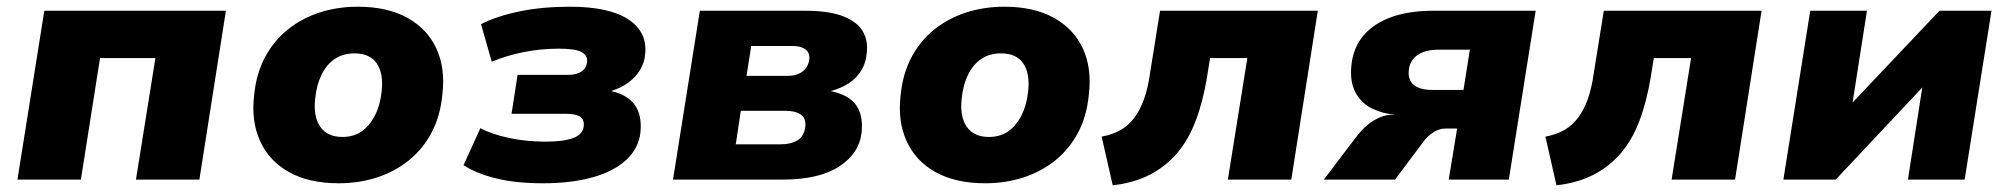

<svg xmlns="http://www.w3.org/2000/svg" viewBox="-20 -535 5985 572"><path d="M32 0 112 -503H653L574 0H385L443 -362H278L221 0Z M989 11Q901 11 841.5 -22Q782 -55 755 -114.5Q728 -174 737 -250Q743 -315 769.5 -364.5Q796 -414 838 -447.5Q880 -481 933 -498Q986 -515 1046 -515Q1134 -515 1193.5 -482Q1253 -449 1280 -390.5Q1307 -332 1298 -255Q1292 -189 1265.5 -139.5Q1239 -90 1197 -56.5Q1155 -23 1102 -6Q1049 11 989 11ZM1000 -127Q1034 -127 1058 -144Q1082 -161 1097.5 -192Q1113 -223 1117 -263Q1123 -316 1102.5 -346Q1082 -376 1036 -376Q1002 -376 977.5 -359.5Q953 -343 938 -312.5Q923 -282 919 -241Q913 -188 934 -157.5Q955 -127 1000 -127Z M1598 11Q1517 11 1458 -3.5Q1399 -18 1361 -43L1411 -153Q1445 -135 1496.5 -124Q1548 -113 1605 -113Q1658 -113 1687 -123.5Q1716 -134 1719 -159Q1721 -179 1708 -187.5Q1695 -196 1665 -196H1504L1522 -312H1673Q1698 -312 1712.5 -322Q1727 -332 1729 -350Q1731 -370 1712.5 -380Q1694 -390 1645 -390Q1590 -390 1538.5 -379.5Q1487 -369 1445 -351L1413 -463Q1460 -487 1527.5 -501Q1595 -515 1678 -515Q1794 -515 1851.5 -477.5Q1909 -440 1902 -374Q1900 -348 1886.5 -326Q1873 -304 1850.5 -288Q1828 -272 1798 -263L1800 -264Q1849 -253 1871 -222.5Q1893 -192 1888 -141Q1883 -94 1846.5 -59.5Q1810 -25 1746.5 -7Q1683 11 1598 11Z M1985 0 2065 -503H2378Q2450 -503 2492 -486.5Q2534 -470 2550.5 -441.5Q2567 -413 2562 -376Q2560 -349 2546.5 -326Q2533 -303 2509.5 -287.5Q2486 -272 2453 -263V-264Q2508 -253 2530 -222.5Q2552 -192 2547 -141Q2540 -78 2480 -39Q2420 0 2312 0ZM2172 -105H2304Q2337 -105 2356.5 -117.5Q2376 -130 2379 -157Q2382 -182 2366 -193.5Q2350 -205 2319 -205H2187ZM2204 -309H2327Q2354 -309 2371 -322Q2388 -335 2391 -358Q2393 -378 2379.5 -388Q2366 -398 2341 -398H2218Z M2915 11Q2827 11 2767.5 -22Q2708 -55 2681 -114.5Q2654 -174 2663 -250Q2669 -315 2695.5 -364.5Q2722 -414 2764 -447.5Q2806 -481 2859 -498Q2912 -515 2972 -515Q3060 -515 3119.5 -482Q3179 -449 3206 -390.5Q3233 -332 3224 -255Q3218 -189 3191.5 -139.5Q3165 -90 3123 -56.5Q3081 -23 3028 -6Q2975 11 2915 11ZM2926 -127Q2960 -127 2984 -144Q3008 -161 3023.5 -192Q3039 -223 3043 -263Q3049 -316 3028.5 -346Q3008 -376 2962 -376Q2928 -376 2903.5 -359.5Q2879 -343 2864 -312.5Q2849 -282 2845 -241Q2839 -188 2860 -157.5Q2881 -127 2926 -127Z M3295 17 3262 -128Q3295 -134 3319 -148Q3343 -162 3360 -185Q3377 -208 3388.5 -240.5Q3400 -273 3406 -316L3436 -503H3906L3827 0H3638L3696 -362H3585L3576 -306Q3564 -233 3542.5 -176Q3521 -119 3487 -79Q3453 -39 3405.5 -14.5Q3358 10 3295 17Z M3924 0 4018 -124Q4044 -159 4072.5 -176Q4101 -193 4126 -193H4138Q4100 -196 4068 -211.5Q4036 -227 4018.5 -259Q4001 -291 4006 -340Q4011 -392 4041.5 -428.5Q4072 -465 4125 -484Q4178 -503 4249 -503H4555L4475 0H4296L4321 -152H4286Q4268 -152 4250.5 -141Q4233 -130 4220 -112L4136 0ZM4248 -267H4340L4359 -387H4266Q4226 -387 4203 -371Q4180 -355 4177 -326Q4174 -297 4192 -282Q4210 -267 4248 -267Z M4617 17 4584 -128Q4617 -134 4641 -148Q4665 -162 4682 -185Q4699 -208 4710.5 -240.5Q4722 -273 4728 -316L4758 -503H5228L5149 0H4960L5018 -362H4907L4898 -306Q4886 -233 4864.5 -176Q4843 -119 4809 -79Q4775 -39 4727.5 -14.5Q4680 10 4617 17Z M5293 0 5373 -503H5542L5498 -222H5492L5758 -503H5913L5833 0H5664L5708 -282H5714L5449 0Z"/></svg>

Font: Nunito Sans 8pt Black
Style: Italic
Weight: 900
Italic angle: -9°
Version: Version 3.101;gftools[0.9.27]